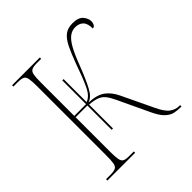

<svg xmlns="http://www.w3.org/2000/svg" viewBox="-189 -868 1017 1017"><g transform="rotate(-45 319.0 -360.0)"><path d="M45 0V-10H77Q103 -10 115.5 -16Q128 -22 131.5 -40.5Q135 -59 135 -98V-616Q135 -654 131.5 -673Q128 -692 116 -698Q104 -704 78 -704H45V-714H253V-704H222Q195 -704 182.5 -698Q170 -692 166.5 -673Q163 -654 163 -616V-366H251V-544H261V-372Q293 -382 315.5 -429.5Q338 -477 365 -555Q386 -612 404 -648.5Q422 -685 444.5 -702.5Q467 -720 503 -720Q547 -720 564.5 -699Q582 -678 582 -657Q582 -645 577 -635Q572 -625 560 -624Q560 -662 543.5 -678.5Q527 -695 498 -695Q475 -695 455 -680.5Q435 -666 415.5 -631.5Q396 -597 373 -536Q342 -456 319 -413.5Q296 -371 266 -363Q328 -360 359.5 -336.5Q391 -313 411 -271L494 -97Q518 -45 542 -27.5Q566 -10 593 -10H600V0H592Q570 0 548.5 -4.5Q527 -9 505.5 -29Q484 -49 463 -94L381 -268Q367 -298 353 -316Q339 -334 318 -342Q297 -350 261 -353V-174H251V-356H163V-99Q163 -60 166.5 -41Q170 -22 181.5 -16Q193 -10 217 -10H253V0Z"/></g></svg>

Font: Noto Serif Display SemiCondensed Thin
Style: Regular
Weight: 100
Width: 4
Designer: Monotype Design Team
Foundry: Monotype Imaging Inc.
Version: Version 2.009